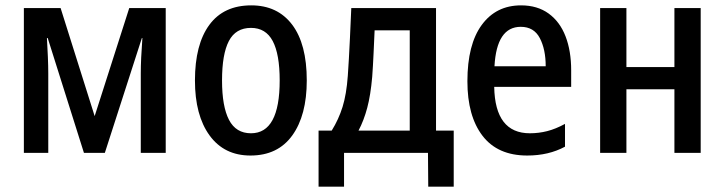

<svg xmlns="http://www.w3.org/2000/svg" viewBox="-20 -570 2702 716"><path d="M69 0V-540H206L333 -137L462 -540H598V0H505V-296Q505 -349 511 -428H509L371 0H293L158 -428H155Q157 -393 158.5 -358.5Q160 -324 160 -296V0Z M914 10Q816 10 761.5 -65Q707 -140 707 -270Q707 -404 760.5 -477Q814 -550 917 -550Q1015 -550 1069.5 -478Q1124 -406 1124 -270Q1124 -140 1070 -65Q1016 10 914 10ZM916 -73Q1023 -73 1023 -270Q1023 -368 997 -417Q971 -466 916 -466Q859 -466 833.5 -417Q808 -368 808 -270Q808 -173 834 -123Q860 -73 916 -73Z M1168 126V-83H1217Q1243 -125 1257.5 -171.5Q1272 -218 1277 -287Q1279 -318 1281 -350.5Q1283 -383 1285 -428Q1287 -473 1290 -540H1606V-83H1672V126H1577L1576 0H1263V126ZM1317 -83H1508V-457H1377Q1375 -413 1373 -369Q1371 -325 1368 -283Q1362 -215 1349.5 -168Q1337 -121 1317 -83Z M1946 10Q1836 10 1779.5 -63.5Q1723 -137 1723 -267Q1723 -404 1776.5 -477Q1830 -550 1923 -550Q1984 -550 2026 -519.5Q2068 -489 2089 -434.5Q2110 -380 2110 -308V-246H1823Q1826 -73 1956 -73Q1989 -73 2020.5 -81Q2052 -89 2087 -108V-23Q2026 10 1946 10ZM1824 -323H2015Q2015 -386 1993 -428Q1971 -470 1922 -470Q1832 -470 1824 -323Z M2218 0V-540H2316V-320H2495V-540H2593V0H2495V-237H2316V0Z"/></svg>

Font: Noto Sans Condensed Medium
Style: Regular
Weight: 500
Width: 3
Designer: Monotype Design Team
Foundry: Monotype Imaging Inc.
Version: Version 2.013; ttfautohint (v1.8.4.7-5d5b)